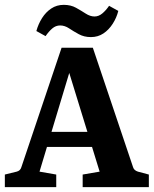

<svg xmlns="http://www.w3.org/2000/svg" viewBox="-26 -772 634 792"><path d="M150 -228H378L399 -166H133ZM523 -82Q527 -69 543 -64L588 -52V0H315V-52L385 -64L244 -522H275L137 -64L206 -52V0H-6V-52L43 -64Q58 -68 62 -82L228 -575H357ZM349 -619Q321 -619 299 -631Q277 -643 259 -655Q241 -667 222 -667Q204 -667 189.5 -654.5Q175 -642 162 -623L124 -644Q132 -673 147.5 -697.5Q163 -722 185.5 -737Q208 -752 237 -752Q266 -752 287.5 -740Q309 -728 327.5 -716Q346 -704 364 -704Q381 -704 396 -716.5Q411 -729 424 -748L462 -727Q455 -699 439 -674Q423 -649 400.5 -634Q378 -619 349 -619Z"/></svg>

Font: Yrsa
Style: Bold
Weight: 700
Version: Version 2.004